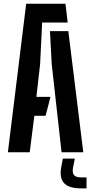

<svg xmlns="http://www.w3.org/2000/svg" viewBox="-20 -820 491 1034"><path d="M22.5 0 121 -800H332.5L344.5 -698.5H207L196 -474L176 -298.5H252L225.5 -196.5H165L140 0ZM311.5 0 258.5 -474.5 249 -652.5H348L428.5 0ZM446 194.5H417.5Q353.5 194.5 326.8 168Q300 141.5 309 84.5L318.5 34H383L373 84.5Q368.5 112 379.2 123.8Q390 135.5 418 135.5H446Z"/></svg>

Font: Big Shoulders Stencil Text Thin
Style: Bold
Weight: 700
Version: Version 2.001